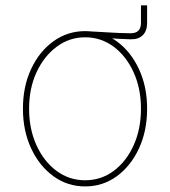

<svg xmlns="http://www.w3.org/2000/svg" viewBox="-20 -667 619 699"><path d="M289.6 -535.2V-553.7Q310.1 -552.7 330.8 -551.5Q351.6 -550.3 372.6 -549.1Q393.6 -547.9 414.3 -546.9Q435.1 -545.9 455.6 -545.9Q493.2 -545.9 493.2 -583.5V-647.5H515.6V-583.5Q515.6 -554.7 500 -539.1Q484.4 -523.4 455.6 -523.9Q414.1 -524.9 372.6 -528.6Q331.1 -532.2 289.6 -535.2ZM290 11.7Q225.6 11.7 174.3 -25.6Q123 -63 93.3 -127Q63.5 -190.9 63.5 -271.5Q63.5 -352.1 93.3 -415.8Q123 -479.5 174.3 -516.6Q225.6 -553.7 290 -553.7Q354 -553.7 405 -516.6Q456.1 -479.5 485.8 -415.5Q515.6 -351.6 515.6 -271.5Q515.6 -190.9 486.1 -127Q456.5 -63 405.5 -25.6Q354.5 11.7 290 11.7ZM290 -10.7Q348.1 -10.7 394 -44.9Q439.9 -79.1 466.6 -138.2Q493.2 -197.3 493.2 -271.5Q493.2 -345.2 466.3 -404.1Q439.5 -462.9 393.6 -497.1Q347.7 -531.2 290 -531.2Q232.4 -531.2 186.3 -496.8Q140.1 -462.4 113 -403.8Q85.9 -345.2 85.9 -271.5Q85.9 -197.3 112.8 -138.2Q139.6 -79.1 185.8 -44.9Q231.9 -10.7 290 -10.7Z"/></svg>

Font: Inter Thin
Style: Regular
Weight: 250
Designer: Rasmus Andersson
Foundry: rsms
Version: Version 4.001;git-66647c0bb